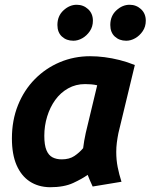

<svg xmlns="http://www.w3.org/2000/svg" viewBox="-20 -774 632 806"><path d="M189 12Q140 11 104.5 -12.5Q69 -36 49.5 -81Q30 -126 30 -193Q30 -269 55.5 -332.5Q81 -396 126.5 -442Q172 -488 231.5 -513Q291 -538 358 -538Q388 -538 419 -534Q450 -530 482 -522Q514 -514 546 -501L477 -215Q473 -195 470.5 -175.5Q468 -156 468 -136Q468 -103 474 -72.5Q480 -42 490 -11L369 9Q365 1 357.5 -16.5Q350 -34 348 -40Q326 -24 287.5 -6Q249 12 189 12ZM239 -105Q271 -105 292 -119Q313 -133 329 -152Q331 -169 333.5 -183Q336 -197 340 -216L388 -416Q375 -419 362 -420Q349 -421 337 -421Q298 -421 266 -403Q234 -385 212 -354.5Q190 -324 178 -285Q166 -246 166 -204Q166 -165 175 -143.5Q184 -122 200.5 -113.5Q217 -105 239 -105ZM288 -603Q259 -603 240 -620.5Q221 -638 221 -669Q221 -707 246.5 -730.5Q272 -754 302 -754Q330 -754 350 -735.5Q370 -717 370 -687Q370 -662 357 -643Q344 -624 325.5 -613.5Q307 -603 288 -603ZM510 -603Q481 -603 462 -620.5Q443 -638 443 -669Q443 -707 468.5 -730.5Q494 -754 524 -754Q552 -754 572 -735.5Q592 -717 592 -687Q592 -662 579 -643Q566 -624 547.5 -613.5Q529 -603 510 -603Z"/></svg>

Font: Ubuntu Sans Mono
Style: Italic
Weight: 400
Italic angle: -13.5°
Monospace: yes
Designer: Dalton Maag Ltd
Foundry: Dalton Maag Ltd
Version: Version 1.006